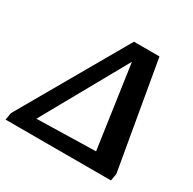

<svg xmlns="http://www.w3.org/2000/svg" viewBox="-180 -802 956 951"><g transform="rotate(30 298.0 -326.0)"><path d="M-34 0 -27 -41 324 -652H470L576 -41L569 0ZM365 -561 96 -80 433 -88Z"/></g></svg>

Font: Piazzolla SC SemiBold
Style: Italic
Weight: 600
Italic angle: -11.3°
Designer: Juan Pablo del Peral
Foundry: Huerta Tipografica
Version: Version 1.330